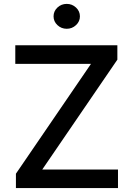

<svg xmlns="http://www.w3.org/2000/svg" viewBox="-20 -958 679 978"><path d="M61.1 0V-73.2L443.5 -632.8H57.9V-727.3H577.8V-654.1L195.3 -94.5H581V0ZM320 -811.4Q292.3 -811.4 272.5 -830.1Q252.8 -848.7 252.8 -874.6Q252.8 -900.9 272.5 -919.6Q292.3 -938.2 320 -938.2Q347.3 -938.2 367.2 -919.6Q387.1 -900.9 387.1 -874.6Q387.1 -848.7 367.2 -830.1Q347.3 -811.4 320 -811.4Z"/></svg>

Font: Inter Zeller Medium
Style: Regular
Weight: 500
Designer: Rasmus Andersson; Joe Bland
Foundry: zeller
Version: Version 3.015;git-dec3a8cb1